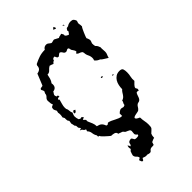

<svg xmlns="http://www.w3.org/2000/svg" viewBox="-254 -769 1044 1044"><g transform="rotate(-45 268.5 -247.0)"><path d="M231 -9Q225 -10 220 -12.5Q215 -15 209 -16Q207 -30 195.5 -33Q184 -36 173 -36Q170 -38 162.5 -44.5Q155 -51 147.5 -58Q140 -65 134 -71.5Q128 -78 128 -81L120 -83V-93Q112 -105 110.5 -120Q109 -135 98 -146L102 -157L92 -162Q87 -170 84.5 -172Q82 -174 74 -177L87 -182L78 -194L77 -209L71 -217V-219Q71 -223 69.5 -227Q68 -231 67 -236L70 -254L64 -263Q63 -268 63 -273V-283L57 -294Q62 -313 58 -329L61 -341Q59 -346 56 -351Q53 -356 53 -362Q53 -364 54 -368Q55 -372 56 -374L70 -381L66 -391Q66 -397 65 -402.5Q64 -408 64 -414Q64 -425 73 -433Q82 -441 82 -452L88 -465Q87 -470 85 -473.5Q83 -477 81 -481Q81 -487 84 -488.5Q87 -490 91 -490.5Q95 -491 98.5 -491.5Q102 -492 103 -495L129 -559Q143 -561 151 -568.5Q159 -576 159 -591L163 -598Q185 -609 204.5 -615.5Q224 -622 249 -622Q257 -637 274 -637Q282 -637 288 -631.5Q294 -626 301 -622Q307 -622 312.5 -624Q318 -626 324 -626L349 -613Q354 -617 361 -617.5Q368 -618 373 -621L379 -611Q382 -606 380 -600Q386 -592 399 -587Q403 -590 405.5 -594Q408 -598 411 -602L409 -610L417 -621L429 -623Q441 -632 457 -632Q469 -632 475 -626.5Q481 -621 484 -610Q478 -596 480 -589Q482 -582 482 -569Q479 -566 474.5 -557Q470 -548 465.5 -537.5Q461 -527 457.5 -518Q454 -509 454 -505Q456 -503 458.5 -495.5Q461 -488 461 -486Q461 -481 459 -475.5Q457 -470 455 -465Q455 -459 455.5 -453Q456 -447 458 -442Q464 -437 467.5 -430.5Q471 -424 473 -417Q472 -409 473 -400Q474 -391 474 -383Q474 -372 470 -364Q466 -356 464 -346H462Q455 -351 442 -358.5Q429 -366 425 -372Q408 -378 398 -391V-393Q401 -399 401 -407Q401 -421 394.5 -433.5Q388 -446 388 -460L385 -468Q378 -474 369 -476.5Q360 -479 355 -487L364 -494Q363 -502 358.5 -508Q354 -514 350 -521Q350 -525 348 -531.5Q346 -538 341 -538Q336 -538 332 -535Q328 -532 323 -532Q313 -532 308 -542Q303 -552 294 -554Q289 -552 285 -548.5Q281 -545 277 -542Q268 -542 266 -547Q264 -552 260 -559Q244 -559 243 -546L235 -542L228 -534Q223 -536 217.5 -538.5Q212 -541 206 -542Q195 -536 186.5 -526Q178 -516 164 -516Q162 -504 158 -490.5Q154 -477 146 -467L147 -458Q147 -432 121 -429Q119 -424 115 -419Q111 -414 111 -408Q111 -407 112.5 -403Q114 -399 115 -397L124 -396L125 -385L116 -386L110 -382L109 -379L114 -373Q111 -360 107 -347.5Q103 -335 103 -321L104 -312Q109 -304 109 -293.5Q109 -283 114 -274Q112 -268 109.5 -262.5Q107 -257 107 -250Q107 -244 108.5 -237.5Q110 -231 112 -225L121 -220L131 -222L140 -213L126 -206L138 -194V-182Q144 -169 149.5 -155.5Q155 -142 155 -128Q172 -124 179 -118Q186 -112 189 -106Q192 -100 193.5 -96Q195 -92 202 -92L212 -99Q223 -97 232.5 -92.5Q242 -88 251.5 -83Q261 -78 271 -74Q281 -70 292 -70V-89Q302 -99 310 -101.5Q318 -104 332 -99L343 -103Q343 -111 347 -116.5Q351 -122 351 -129Q361 -132 366.5 -137Q372 -142 376 -148Q380 -154 384 -160.5Q388 -167 395 -173Q395 -187 398 -201.5Q401 -216 408 -227.5Q415 -239 426.5 -246.5Q438 -254 454 -254Q472 -254 475.5 -244Q479 -234 479 -219Q479 -203 475.5 -188.5Q472 -174 474 -158L459 -143Q450 -134 450 -126L456 -115L454 -104Q448 -106 444 -106Q442 -106 440.5 -105Q439 -104 437 -104Q432 -95 428 -82Q424 -69 416 -63Q411 -60 406 -59.5Q401 -59 396 -55Q391 -51 388.5 -46.5Q386 -42 383 -38Q380 -34 376 -30.5Q372 -27 364 -26Q356 -24 349 -23Q342 -22 335 -18Q333 -16 332 -14Q333 -8 337 -5Q341 -2 345 0L352 3Q355 5 355 7Q355 21 358 35.5Q361 50 361 64Q361 75 360 81Q359 87 356 91Q353 95 348 99Q343 103 336 110Q331 121 331 136Q331 138 328 138H325Q320 140 316 142Q312 144 307 146L302 162Q296 164 290 163.5Q284 163 278 165Q272 167 268 173Q264 179 256 179Q252 179 247.5 177.5Q243 176 239 175L232 176Q227 176 221 174Q215 172 210 170Q206 173 204.5 178Q203 183 197 183Q192 181 190.5 175.5Q189 170 187 165L199 158Q199 149 190 141Q181 133 181 122Q181 120 184.5 110Q188 100 189 98L198 90Q196 82 196 78Q196 74 197 70.5Q198 67 199 64Q206 71 207 79Q213 76 214 71.5Q215 67 216 63Q217 59 221.5 55.5Q226 52 239 51Q247 59 248.5 64.5Q250 70 264 70Q270 70 278 68L281 61Q269 53 269 44.5Q269 36 271 24Q270 17 265.5 14Q261 11 255.5 9Q250 7 245 4.5Q240 2 238 -3ZM118 -263 119 -273 126 -279H127L136 -274Q134 -270 130.5 -266Q127 -262 122 -262ZM358 -667 370 -677 375 -667V-662L370 -661ZM358 -295V-301H368L369 -295L363 -294ZM418 -261H409V-262Q409 -264 412.5 -265.5Q416 -267 418 -267ZM410 -649 418 -646V-638Q413 -643 410 -649Z"/></g></svg>

Font: ErikasBuero
Style: Regular
Weight: 400
Designer: Peter Wiegel
Foundry: Peter Wiegel
Version: Version 1.006